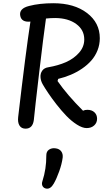

<svg xmlns="http://www.w3.org/2000/svg" viewBox="-20 -766 660 1161"><path d="M504 8.5Q478 8.5 444.5 -13Q411 -34.5 381 -65.8Q351 -97 321.2 -135.2Q291.5 -173.5 271.8 -203Q252 -232.5 239.5 -254Q226 -277 224.8 -299.8Q223.5 -322.5 235.8 -339.2Q248 -356 273 -359.5Q331.5 -369.5 378.8 -390.2Q426 -411 457.8 -446.8Q489.5 -482.5 489.5 -527.5Q489.5 -585.5 440.8 -621Q392 -656.5 314 -657Q286.5 -657 258 -654Q242.5 -545.5 216.8 -326.5Q191 -107.5 184.5 -40Q177.5 12 134.5 12Q109.5 12 97.8 -7Q86 -26 90 -59.5Q135.5 -450 164 -635.5Q110.5 -630 102.5 -670Q93.5 -714.5 156 -730Q219 -746.5 303 -746.5Q428.5 -746.5 506 -687.5Q583.5 -628.5 583.5 -535Q583.5 -496.5 569.8 -461.8Q556 -427 532.2 -400Q508.5 -373 476.2 -351Q444 -329 407.8 -313.8Q371.5 -298.5 332 -289L328 -276Q387.5 -190.5 482 -96.5Q493 -102 508 -102Q535 -102 551 -87Q567 -72 567 -48Q567 -23.5 549.5 -7.5Q532 8.5 504 8.5ZM236.5 329.5Q260.5 255 260 175.5Q259.5 150 276.5 138.8Q293.5 127.5 316.5 131Q339 134 350.2 149.2Q361.5 164.5 359 187Q354 225.5 338 270.2Q322 315 305 344.5Q285.5 378.5 260 374.5Q244.5 372 237.5 359.5Q230.5 347 236.5 329.5Z"/></svg>

Font: Monaspace Radon
Style: Regular
Weight: 400
Designer: Riley Cran & the Lettermatic Team
Foundry: Lettermatic
Version: Version 1.000 (Monaspace Radon)